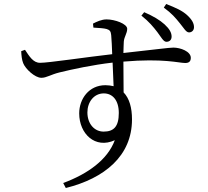

<svg xmlns="http://www.w3.org/2000/svg" viewBox="-20 -859 1040 960"><path d="M687 -781C726 -750 747 -724 767 -698C786 -673 797 -650 812 -650C827 -650 838 -659 838 -676C838 -695 828 -714 803 -737C779 -759 745 -779 701 -798ZM498 -201C452 -201 417 -240 417 -297C417 -348 449 -392 499 -392C542 -392 574 -359 574 -294C574 -225 548 -201 498 -201ZM447 -721C477 -719 498 -718 513 -714C529 -709 534 -703 536 -683C538 -658 540 -624 541 -588C423 -575 217 -544 180 -545C146 -545 127 -577 105 -610L86 -603C87 -583 89 -560 96 -543C107 -515 154 -470 187 -470C213 -470 233 -486 278 -497C339 -512 445 -535 543 -546C545 -501 547 -458 548 -428C535 -431 522 -433 507 -433C425 -433 376 -365 376 -292C376 -190 456 -113 554 -158C518 -60 418 11 296 56L309 81C502 33 640 -79 640 -262C640 -320 627 -367 598 -397C598 -447 597 -503 597 -551C798 -568 874 -544 906 -544C925 -544 934 -552 934 -570C934 -602 882 -621 847 -621C826 -621 762 -612 597 -594C598 -618 598 -638 599 -651C601 -676 616 -692 616 -715C616 -740 554 -762 513 -762C487 -762 463 -750 445 -741ZM799 -821C839 -792 858 -769 879 -743C899 -719 910 -697 925 -697C939 -697 950 -707 950 -723C950 -742 940 -761 916 -783C891 -806 859 -820 811 -839Z"/></svg>

Font: Source Han Serif K
Style: Regular
Weight: 400
Designer: Ryoko NISHIZUKA 西塚涼子 (kana & ideographs); Frank Grießhammer (Latin, Greek & Cyrillic); Wenlong ZHANG 张文龙 (bopomofo); San
Foundry: Adobe Systems Incorporated
Version: Version 1.001;PS 1.001;hotconv 16.6.54;makeotf.lib2.5.65590